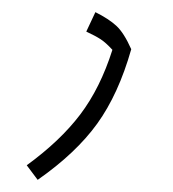

<svg xmlns="http://www.w3.org/2000/svg" viewBox="-20 -159 285 316"><path d="M42 137 24 113Q79 73 112 29.5Q145 -14 165 -77Q154 -89 145.5 -94.5Q137 -100 122 -107L137 -139Q159 -128 171.5 -116.5Q184 -105 196 -78Q175 -4 140 44.5Q105 93 42 137Z"/></svg>

Font: Noto Sans Arabic ExtCond ExtLt
Style: Regular
Weight: 200
Width: 2
Designer: Monotype Design Team, Nadine Chahine, Nizar Qandah and Khaled Hosny
Foundry: Monotype Imaging Inc.
Version: Version 2.012; ttfautohint (v1.8.4.7-5d5b)